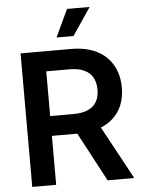

<svg xmlns="http://www.w3.org/2000/svg" viewBox="-62 -994 774 1042"><g transform="rotate(-5 325.5 -473.0)"><path d="M70.8 0V-727.5H345.2Q428.2 -727.5 485.4 -698.5Q542.5 -669.4 572.3 -616.9Q602.1 -564.5 602.1 -494.6Q602.1 -424.8 571.8 -373.5Q541.5 -322.3 483.6 -294.4Q425.8 -266.6 341.8 -266.6H147V-374.5H328.1Q376.5 -374.5 407.7 -388.7Q439 -402.8 454.3 -429.7Q469.7 -456.5 469.7 -494.6Q469.7 -533.7 454.3 -561.3Q439 -588.9 407.5 -603.5Q376 -618.2 327.1 -618.2H201.2V0ZM481.4 0 306.2 -329.6H447.8L626.5 0ZM272.9 -796.4 342.8 -945.8H466.3L365.2 -796.4Z"/></g></svg>

Font: Inter 17pt SemiBold
Style: Regular
Weight: 600
Version: Version 4.001;git-66647c0bb